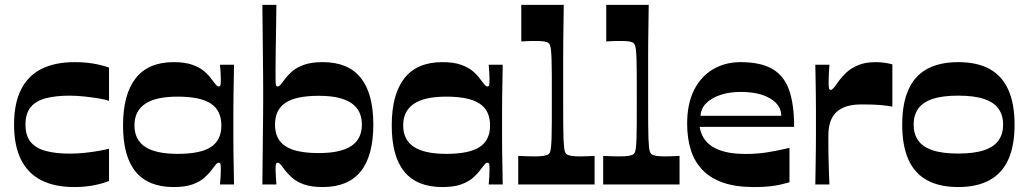

<svg xmlns="http://www.w3.org/2000/svg" viewBox="-20 -760 4238 791"><path d="M285.7 10.6Q205.6 10.6 150.1 -17.5Q94.6 -45.7 66.3 -103Q37.9 -160.4 37.9 -246.7Q37.9 -333.4 66.4 -390.5Q94.9 -447.7 150.6 -475.9Q206.3 -504 287.4 -504Q330.1 -504 364.8 -498Q399.5 -492 429.1 -481.7V-344.6Q415.1 -349.6 387.8 -354.3Q360.4 -358.9 328.5 -362.4Q296.7 -365.9 267 -365.9Q209.6 -365.9 168.6 -355.2Q127.6 -344.4 106.3 -318.5Q85 -292.5 85 -246.7Q85 -201.2 106.3 -175.1Q127.6 -149 168.6 -138.1Q209.6 -127.1 267 -127.1Q297.7 -127.1 329.4 -130.4Q361.1 -133.8 388 -138.6Q414.8 -143.4 429.1 -147.4V-14.4Q399.5 -2.7 363.3 4Q327.1 10.6 285.7 10.6Z M695.3 10.6Q591.2 10.6 539.1 -52.3Q486.9 -115.3 486.9 -243.3Q486.9 -371.4 539.1 -437.7Q591.2 -504 695.3 -504Q742.6 -504 773 -493Q803.3 -482 822 -465.9Q840.6 -449.7 851.3 -434.1Q863.6 -417.4 869.6 -410.6Q875.6 -403.7 880.6 -403.7Q887.7 -403.7 888.7 -410.9Q889.7 -418 889.7 -434Q889.7 -444.4 888.8 -460.5Q888 -476.7 886.3 -493.4H944.1Q943.8 -464.2 943.1 -431.7Q942.4 -399.2 941.9 -366Q941.4 -332.8 941.4 -301.8Q941.4 -270.7 941.4 -243.3Q941.4 -216.7 941.4 -186.3Q941.4 -155.9 941.9 -124Q942.4 -92.1 943.1 -60.7Q943.8 -29.2 944.1 0H886.3Q888 -16.7 888.8 -33Q889.7 -49.4 889.7 -60.4Q889.7 -75.7 888.7 -82.7Q887.7 -89.7 880.6 -89.7Q875.6 -89.7 869.6 -82.8Q863.6 -76 851.3 -59.3Q840.6 -44.3 822 -27.8Q803.3 -11.3 773 -0.3Q742.6 10.6 695.3 10.6ZM712 -126.1Q805.4 -126.1 848.7 -154.2Q892 -182.2 892 -243.3Q892 -304.5 848.7 -333.2Q805.4 -361.9 712 -361.9Q621.7 -361.9 577.9 -332.2Q534 -302.5 534 -243.3Q534 -184.2 577.9 -155.1Q621.7 -126.1 712 -126.1Z M1309.7 10.6Q1262.7 10.6 1232.2 -0.3Q1201.7 -11.3 1183.4 -27.8Q1165 -44.3 1153.7 -59.3Q1141.7 -76 1135.5 -82.8Q1129.3 -89.7 1124.3 -89.7Q1118 -89.7 1116.7 -82.7Q1115.3 -75.7 1115.3 -60.4Q1115.3 -49.4 1116.5 -33Q1117.7 -16.7 1118.7 0H1060.9Q1061.9 -85.5 1062.4 -143.4Q1062.9 -201.2 1063.4 -238.4Q1063.9 -275.6 1064 -299.2Q1064.2 -322.8 1064.2 -338.9Q1064.2 -355 1064.2 -371Q1064.2 -386.9 1064.2 -402.9Q1064.2 -418.8 1064 -442.1Q1063.9 -465.4 1063.4 -502.4Q1062.9 -539.4 1062.4 -597Q1061.9 -654.5 1060.9 -740H1118.7Q1118 -682.1 1117.2 -632.9Q1116.3 -583.7 1115.8 -544.1Q1115.3 -504.4 1115.3 -476.5Q1115.3 -448.6 1115.3 -433Q1115.3 -417.7 1116.7 -410.7Q1118 -403.7 1124.3 -403.7Q1129.3 -403.7 1135.5 -410.6Q1141.7 -417.4 1153.7 -434.1Q1165 -449.7 1183.4 -465.9Q1201.7 -482 1232.2 -493Q1262.7 -504 1309.7 -504Q1414.4 -504 1466.2 -439.4Q1518 -374.7 1518 -246.7Q1518 -118.7 1466.2 -54Q1414.4 10.6 1309.7 10.6ZM1293 -129.4Q1383.3 -129.4 1427.1 -158.5Q1470.9 -187.5 1470.9 -246.7Q1470.9 -305.9 1427.1 -335.6Q1383.3 -365.3 1293 -365.3Q1199.6 -365.3 1156.3 -336.6Q1113 -307.8 1113 -246.7Q1113 -185.6 1156.3 -157.5Q1199.6 -129.4 1293 -129.4Z M1802.3 10.6Q1698.2 10.6 1646.1 -52.3Q1593.9 -115.3 1593.9 -243.3Q1593.9 -371.4 1646.1 -437.7Q1698.2 -504 1802.3 -504Q1849.6 -504 1880 -493Q1910.3 -482 1929 -465.9Q1947.6 -449.7 1958.3 -434.1Q1970.6 -417.4 1976.6 -410.6Q1982.6 -403.7 1987.6 -403.7Q1994.7 -403.7 1995.7 -410.9Q1996.7 -418 1996.7 -434Q1996.7 -444.4 1995.8 -460.5Q1995 -476.7 1993.3 -493.4H2051.1Q2050.8 -464.2 2050.1 -431.7Q2049.4 -399.2 2048.9 -366Q2048.4 -332.8 2048.4 -301.8Q2048.4 -270.7 2048.4 -243.3Q2048.4 -216.7 2048.4 -186.3Q2048.4 -155.9 2048.9 -124Q2049.4 -92.1 2050.1 -60.7Q2050.8 -29.2 2051.1 0H1993.3Q1995 -16.7 1995.8 -33Q1996.7 -49.4 1996.7 -60.4Q1996.7 -75.7 1995.7 -82.7Q1994.7 -89.7 1987.6 -89.7Q1982.6 -89.7 1976.6 -82.8Q1970.6 -76 1958.3 -59.3Q1947.6 -44.3 1929 -27.8Q1910.3 -11.3 1880 -0.3Q1849.6 10.6 1802.3 10.6ZM1819 -126.1Q1912.4 -126.1 1955.7 -154.2Q1999 -182.2 1999 -243.3Q1999 -304.5 1955.7 -333.2Q1912.4 -361.9 1819 -361.9Q1728.7 -361.9 1684.9 -332.2Q1641 -302.5 1641 -243.3Q1641 -184.2 1684.9 -155.1Q1728.7 -126.1 1819 -126.1Z M2115 0V-117.7Q2131.3 -117 2147 -116.4Q2162.7 -115.7 2180.4 -115.7Q2207.7 -115.7 2221.2 -118.2Q2234.8 -120.7 2240.1 -125Q2243.8 -127.7 2246.1 -133.7Q2248.4 -139.7 2249.9 -152.9Q2251.4 -166 2252.3 -190.5Q2253.1 -214.9 2253.3 -254.7Q2253.4 -294.4 2253.4 -353.6Q2253.4 -412.1 2253.3 -451.7Q2253.1 -491.3 2252.3 -515.9Q2251.4 -540.5 2249.9 -553.9Q2248.4 -567.2 2246.1 -573.5Q2243.8 -579.8 2240.1 -582.5Q2234.8 -587.2 2222.3 -589.2Q2209.7 -591.2 2187.1 -591.2Q2171.4 -591.2 2157.7 -590.9Q2144 -590.5 2127.6 -589.2V-740H2302.6Q2301.9 -690.2 2301.4 -654.2Q2300.9 -618.3 2300.5 -588Q2300.2 -557.6 2300.2 -524.2Q2300.2 -490.7 2300.2 -446.7Q2300.2 -402.8 2300.2 -339.5Q2300.2 -284.4 2300.4 -247.3Q2300.5 -210.2 2301.5 -187.4Q2302.5 -164.7 2304 -152.2Q2305.5 -139.7 2307.9 -133.7Q2310.2 -127.7 2313.9 -125Q2319.6 -120.4 2332.9 -118Q2346.3 -115.7 2371.6 -115.7Q2387.6 -115.7 2401.1 -116.4Q2414.6 -117 2429.6 -117.7V0Z M2465 0V-117.7Q2481.3 -117 2497 -116.4Q2512.7 -115.7 2530.4 -115.7Q2557.7 -115.7 2571.2 -118.2Q2584.8 -120.7 2590.1 -125Q2593.8 -127.7 2596.1 -133.7Q2598.4 -139.7 2599.9 -152.9Q2601.4 -166 2602.3 -190.5Q2603.1 -214.9 2603.3 -254.7Q2603.4 -294.4 2603.4 -353.6Q2603.4 -412.1 2603.3 -451.7Q2603.1 -491.3 2602.3 -515.9Q2601.4 -540.5 2599.9 -553.9Q2598.4 -567.2 2596.1 -573.5Q2593.8 -579.8 2590.1 -582.5Q2584.8 -587.2 2572.3 -589.2Q2559.7 -591.2 2537.1 -591.2Q2521.4 -591.2 2507.7 -590.9Q2494 -590.5 2477.6 -589.2V-740H2652.6Q2651.9 -690.2 2651.4 -654.2Q2650.9 -618.3 2650.5 -588Q2650.2 -557.6 2650.2 -524.2Q2650.2 -490.7 2650.2 -446.7Q2650.2 -402.8 2650.2 -339.5Q2650.2 -284.4 2650.4 -247.3Q2650.5 -210.2 2651.5 -187.4Q2652.5 -164.7 2654 -152.2Q2655.5 -139.7 2657.9 -133.7Q2660.2 -127.7 2663.9 -125Q2669.6 -120.4 2682.9 -118Q2696.3 -115.7 2721.6 -115.7Q2737.6 -115.7 2751.1 -116.4Q2764.6 -117 2779.6 -117.7V0Z M3085.4 10.6Q3011.8 10.6 2959.7 -7.3Q2907.7 -25.3 2874.7 -59.3Q2841.6 -93.3 2826.3 -141.6Q2810.9 -190 2810.9 -250.7Q2810.9 -331.6 2838.9 -388.1Q2866.9 -444.7 2916.9 -474.3Q2966.9 -504 3031 -504Q3114 -504 3162.4 -475.7Q3210.7 -447.4 3231.2 -388.4Q3251.7 -329.4 3251.7 -237.3H2862.4Q2866.4 -212.4 2878.9 -191.8Q2891.4 -171.2 2914.1 -156.4Q2936.8 -141.7 2970.7 -133.7Q3004.7 -125.8 3052 -125.8Q3096.7 -125.8 3137.9 -131.9Q3179.1 -138.1 3232.5 -150.8V-9Q3197.5 1.3 3164.5 6Q3131.5 10.6 3085.4 10.6ZM3198.6 -283Q3198.6 -326.9 3153.3 -354.1Q3108 -381.3 3031 -381.3Q2985 -381.3 2947.9 -368.9Q2910.7 -356.4 2889 -334.3Q2867.4 -312.2 2866.1 -283Z M3338.9 0Q3339.5 -33.1 3340 -66.3Q3340.5 -99.4 3341 -132.1Q3341.5 -164.8 3341.5 -195.4Q3341.5 -225.9 3341.5 -252.9Q3341.5 -280 3341.5 -311.2Q3341.5 -342.4 3341 -374.8Q3340.5 -407.2 3340 -437.4Q3339.5 -467.5 3338.9 -493.4H3397Q3396 -475.4 3394.8 -456.2Q3393.7 -437 3393.7 -424.7Q3393.7 -406.1 3395 -397.9Q3396.3 -389.7 3402.7 -389.7Q3407.7 -389.7 3414.7 -397.9Q3421.7 -406.1 3437 -428.1Q3447.4 -442.8 3466.2 -460.6Q3485 -478.4 3514.7 -491.2Q3544.3 -504 3587.7 -504Q3606 -504 3623.5 -501.5Q3641 -499 3656.4 -495V-320.8Q3637 -324.5 3609 -327.2Q3580.9 -329.8 3527.8 -329.8Q3482.2 -329.8 3452.4 -315.9Q3422.6 -302 3407.6 -273.9Q3392.7 -245.8 3392.7 -202.1Q3392.7 -183.8 3392.7 -162.8Q3392.7 -141.8 3393.2 -117.1Q3393.7 -92.4 3394.7 -63.3Q3395.7 -34.2 3397 0Z M3927.7 10.6Q3850.7 10.6 3799.1 -17.7Q3747.6 -46 3722.3 -103Q3696.9 -160 3696.9 -246.7Q3696.9 -333.4 3722.6 -390.7Q3748.3 -448.1 3799.8 -476.1Q3851.3 -504 3927.7 -504Q4005 -504 4056.4 -476.1Q4107.8 -448.1 4133.8 -390.7Q4159.8 -333.4 4159.8 -246.7Q4159.8 -160 4134.1 -103Q4108.4 -46 4056.7 -17.7Q4005 10.6 3927.7 10.6ZM3927.7 -127.4Q3994 -127.4 4034.9 -141.4Q4075.7 -155.3 4094.2 -182.1Q4112.7 -208.8 4112.7 -246.7Q4112.7 -284.6 4094.2 -311.3Q4075.7 -338.1 4034.9 -352Q3994 -366 3927.7 -366Q3861.3 -366 3820.9 -352Q3780.4 -338.1 3762.2 -311.3Q3744 -284.6 3744 -246.7Q3744 -208.8 3762.2 -182.1Q3780.4 -155.3 3820.9 -141.4Q3861.3 -127.4 3927.7 -127.4Z"/></svg>

Font: Ojuju ExtraLight
Style: Regular
Weight: 200
Designer: Chisaokwu Joboson, Mirko Velimirovic
Foundry: Udi Foundry
Version: Version 1.000